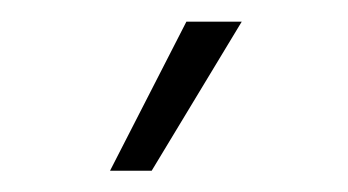

<svg xmlns="http://www.w3.org/2000/svg" viewBox="-20 -775 323 178"><path d="M82 -616.7 152.8 -754.9H204.1L120.6 -616.7Z"/></svg>

Font: Inter 17pt ExtraLight
Style: Regular
Weight: 250
Version: Version 4.001;git-66647c0bb